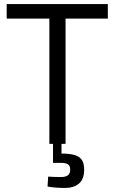

<svg xmlns="http://www.w3.org/2000/svg" viewBox="-20 -711 566 949"><path d="M224 0V-619H13V-691H513V-619H304V0ZM302 218Q278 218 253.5 216Q229 214 215 211L218 162Q227 163 249 163.5Q271 164 283 164Q304 164 315.5 155.5Q327 147 327 127Q327 108 315.5 101Q304 94 283 94H242V-1H284V48Q321 48 346 54.5Q371 61 383.5 78Q396 95 396 127Q396 175 370 196.5Q344 218 302 218Z"/></svg>

Font: Cairo Play
Style: Regular
Weight: 400
Designer: Mohamed Gaber, Accademia di Belle Arti di Urbino
Foundry: Kief Type Foundry, Accademia di Belle Arti di Urbino
Version: Version 3.119